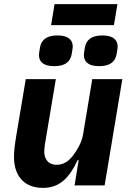

<svg xmlns="http://www.w3.org/2000/svg" viewBox="-20 -900 640 932"><path d="M342 0H487.9L573.9 -516H427.9L383.2 -247.2C376.1 -204.9 350.9 -166.9 335.9 -147C312.9 -116.8 289.1 -100.1 255 -100.1C209.9 -100.1 195 -133.9 195 -160.9C195 -186.1 198.9 -206 202.1 -224.1L251.1 -516H105.1L58.9 -241.1C51.1 -192.8 47.9 -165.8 47.9 -137.1C47.9 -57.2 88.1 12.1 188.9 12.1C271 12.1 317.8 -39.1 356.9 -122.9H361.9ZM169 -633.2C169 -601.9 188.9 -578.8 242.9 -578.8C297.9 -578.8 322.1 -601.9 328.1 -638.1C331 -655.9 333.1 -666.9 333.1 -674C333.1 -704.9 313.2 -728 259.2 -728C204.2 -728 180 -704.9 174 -669C171.2 -650.9 169 -639.9 169 -633.2ZM228 -778.1H533L550.1 -880H245ZM387.1 -633.2C387.1 -601.9 407 -578.8 460.9 -578.8C516 -578.8 540.1 -601.9 546.2 -638.1C549 -655.9 551.1 -666.9 551.1 -674C551.1 -704.9 530.9 -728 476.9 -728C422.2 -728 398.1 -704.9 392 -669C389.2 -650.9 387.1 -639.9 387.1 -633.2Z"/></svg>

Font: Margiela Mono Italic Bold It
Style: Regular
Weight: 700
Designer: Mike Abbink, Paul van der Laan, Pieter van Rosmalen
Foundry: Bold Monday
Version: Version 2.003 2021